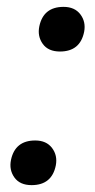

<svg xmlns="http://www.w3.org/2000/svg" viewBox="-20 -528 276 559"><path d="M154.5 -378Q120.5 -378 104.5 -400.2Q88.5 -422.5 94.5 -451.5Q106.5 -508 165 -508Q197.5 -508 214 -486.2Q230.5 -464.5 225 -435.5Q213.5 -378 154.5 -378ZM72 11Q38 11 22 -11.2Q6 -33.5 12 -62.5Q24 -119 82.5 -119Q115 -119 131.5 -97.2Q148 -75.5 142.5 -46.5Q131 11 72 11Z"/></svg>

Font: Commissioner
Style: Italic
Weight: 400
Italic angle: -12°
Designer: Kostas Bartsokas
Foundry: Kostas Bartsokas
Version: Version 1.000; ttfautohint (v1.8.3)